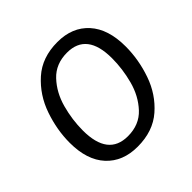

<svg xmlns="http://www.w3.org/2000/svg" viewBox="-180 -867 1046 1046"><g transform="rotate(-45 343.0 -344.5)"><path d="M648 -421Q648 -320 613.5 -220.5Q579 -121 503 -54.5Q427 12 308 12Q194 12 127.5 -60Q61 -132 61 -265Q61 -364 95.5 -464Q130 -564 206.5 -632.5Q283 -701 402 -701Q516 -701 582 -628Q648 -555 648 -421ZM159 -262Q159 -66 311 -66Q399 -66 452.5 -123.5Q506 -181 528 -263.5Q550 -346 550 -428Q550 -623 398 -623Q311 -623 257.5 -566Q204 -509 181.5 -426.5Q159 -344 159 -262Z"/></g></svg>

Font: Fira Sans
Style: Italic
Weight: 400
Italic angle: -8°
Designer: bBox Type GmbH & Carrois Corporate GbR & Edenspiekermann AG
Foundry: bBox Type GmbH & Carrois Corporate GbR & Edenspiekermann AG
Version: Version 4.301